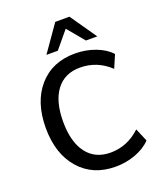

<svg xmlns="http://www.w3.org/2000/svg" viewBox="-170 -1060 993 1178"><g transform="rotate(-20 326.0 -471.0)"><path d="M611.3 -77.1Q574.2 -37.1 511.7 -13.7Q449.2 9.8 379.9 9.8Q232.4 9.8 144.5 -90.3Q56.6 -190.4 56.6 -359.4Q56.6 -528.3 144 -628.4Q231.4 -728.5 379.9 -728.5Q450.2 -728.5 512.7 -705.1Q575.2 -681.6 611.3 -641.6L575.2 -557.6Q491.2 -636.7 379.9 -636.7Q279.3 -636.7 224.6 -564.5Q169.9 -492.2 169.9 -359.4Q169.9 -227.5 224.6 -154.8Q279.3 -82 379.9 -82Q490.2 -82 575.2 -162.1ZM213.9 -780.3 334 -952.1H426.8L545.9 -780.3H471.7L379.9 -890.6L288.1 -780.3Z"/></g></svg>

Font: Min Sans Medium
Style: Regular
Weight: 500
Designer: Jinseong-Kim, NotoSansCJK, Nunito
Foundry: Jinseong-Kim
Version: Version 1.400;Glyphs 3.1.2 (3151)